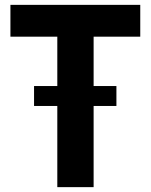

<svg xmlns="http://www.w3.org/2000/svg" viewBox="-20 -770 620 790"><path d="M557.1 -619.1H365.2V-416H459V-334H365.2V0H215.8V-334H120.1V-416H215.8V-619.1H22.9V-750H557.1Z"/></svg>

Font: Orkney
Style: Bold
Weight: 700
Designer: Samuel Oakes and Alfredo Marco Pradil
Foundry: Alfredo Marco Pradil
Version: 1.0